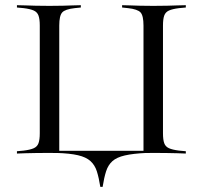

<svg xmlns="http://www.w3.org/2000/svg" viewBox="-20 -591 780 739"><path d="M133.1 -201.6V-492.7Q133.1 -517.7 128.2 -531Q123.4 -544.4 110.1 -550.4Q96.8 -556.5 71 -559.7L45.2 -562.1V-571Q60.5 -571 78.2 -570.2Q96 -569.4 116.9 -569Q137.9 -568.5 162.1 -568.5H170.2H178.2Q202.4 -568.5 222.2 -569Q241.9 -569.4 259.3 -570.2Q276.6 -571 291.1 -571V-562.1L267.7 -559.7Q230.6 -555.6 219.4 -543.1Q208.1 -530.6 208.1 -492.7V-201.6ZM532.3 -201.6V-492.7Q532.3 -530.6 521 -543.1Q509.7 -555.6 472.6 -559.7L450 -562.1V-571Q463.7 -571 481 -570.2Q498.4 -569.4 518.5 -569Q538.7 -568.5 562.1 -568.5H569.4H578.2Q602.4 -568.5 623.4 -569Q644.4 -569.4 662.5 -570.2Q680.6 -571 695.2 -571V-562.1L669.4 -559.7Q643.5 -556.5 630.2 -550.4Q616.9 -544.4 612.1 -531Q607.3 -517.7 607.3 -492.7V-201.6ZM162.1 -2.4Q137.9 -2.4 116.9 -2Q96 -1.6 78.2 -1.2Q60.5 -0.8 45.2 0V-8.9L71 -11.3Q96.8 -14.5 110.1 -20.6Q123.4 -26.6 128.2 -39.9Q133.1 -53.2 133.1 -78.2V-201.6H208.1V-10.5H532.3V-201.6H607.3V-78.2Q607.3 -53.2 612.1 -39.9Q616.9 -26.6 630.2 -20.6Q643.5 -14.5 669.4 -11.3L695.2 -8.9V0Q680.6 -0.8 662.5 -1.2Q644.4 -1.6 623.4 -2Q602.4 -2.4 578.2 -2.4H570.2Q562.1 -2.4 536.7 -2Q511.3 -1.6 479 -1.2Q446.8 -0.8 416.5 -0.4Q386.3 0 369.4 0Q352.4 0 322.6 -0.4Q292.7 -0.8 260.5 -1.2Q228.2 -1.6 203.2 -2Q178.2 -2.4 170.2 -2.4ZM366.1 128.2Q360.5 92.7 352.8 68.5Q345.2 44.4 328.2 29Q311.3 13.7 280.2 6.5Q249.2 -0.8 196 -2.4L200.8 -4.8L276.6 -1.6H464.5L541.1 -4.8L544.4 -2.4Q491.9 0 460.5 7.3Q429 14.5 412.5 29.4Q396 44.4 388.3 68.5Q380.6 92.7 375 128.2Z"/></svg>

Font: Playfair 144pt SemiExpanded Light
Style: Regular
Weight: 300
Width: 6
Designer: Claus Eggers Sørensen
Foundry: Claus Eggers Sørensen
Version: Version 2.203